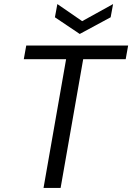

<svg xmlns="http://www.w3.org/2000/svg" viewBox="-20 -924 650 944"><path d="M194 0 305 -633H97L109 -700H610L598 -633H389L278 0ZM536 -904 524 -839 372 -757 250 -839 262 -904 384 -820Z"/></svg>

Font: DM Sans 17pt
Style: Italic
Weight: 400
Italic angle: -10°
Version: Version 4.004;gftools[0.9.30]